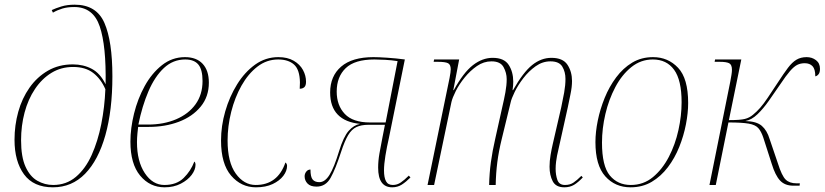

<svg xmlns="http://www.w3.org/2000/svg" viewBox="-20 -790 3522 820"><path d="M206 10Q123 10 82.5 -45.5Q42 -101 42 -193Q42 -255 58 -312.5Q74 -370 106 -415.5Q138 -461 184.5 -488Q231 -515 291 -515Q336 -515 372 -496Q408 -477 431 -430Q434 -594 406 -677Q378 -760 297 -760Q268 -760 246.5 -753.5Q225 -747 206 -736L201 -747Q218 -755 242.5 -762.5Q267 -770 299 -770Q392 -770 426 -692Q460 -614 460 -464Q460 -319 430 -212.5Q400 -106 343.5 -48Q287 10 206 10ZM207 0Q263 0 304 -34.5Q345 -69 371.5 -128Q398 -187 412.5 -260Q427 -333 430 -409Q411 -453 378 -478.5Q345 -504 292 -504Q241 -504 200 -479Q159 -454 129.5 -410Q100 -366 85 -309.5Q70 -253 70 -191Q70 -120 89 -78Q108 -36 139.5 -18Q171 0 207 0Z M683 10Q620 10 578.5 -40Q537 -90 537 -185Q537 -242 552.5 -305Q568 -368 598 -422.5Q628 -477 671.5 -511.5Q715 -546 770 -546Q819 -546 845.5 -517.5Q872 -489 872 -437Q872 -377 837 -334.5Q802 -292 744 -270Q686 -248 615 -248H570Q569 -242 567 -221Q565 -200 565 -183Q565 -101 598.5 -50.5Q632 0 682 0Q734 0 764.5 -30Q795 -60 810 -100Q815 -96 815 -86Q815 -65 798.5 -43Q782 -21 752 -5.5Q722 10 683 10ZM612 -258Q679 -258 732 -280.5Q785 -303 815 -344.5Q845 -386 845 -444Q845 -493 827 -514.5Q809 -536 771 -536Q719 -536 680 -499.5Q641 -463 614 -400Q587 -337 571 -258Z M1073 10Q1010 10 967 -40Q924 -90 924 -190Q924 -252 942 -314.5Q960 -377 992.5 -429.5Q1025 -482 1069.5 -514Q1114 -546 1169 -546Q1208 -546 1234.5 -530.5Q1261 -515 1274 -491Q1287 -467 1287 -441Q1287 -424 1279.5 -417.5Q1272 -411 1260 -411Q1260 -417 1260.5 -424Q1261 -431 1261 -438Q1260 -493 1235.5 -514.5Q1211 -536 1168 -536Q1119 -536 1079.5 -505.5Q1040 -475 1011.5 -424.5Q983 -374 967.5 -312.5Q952 -251 952 -190Q952 -97 987 -48.5Q1022 0 1072 0Q1166 0 1199 -96Q1201 -95 1203.5 -91Q1206 -87 1206 -82Q1206 -60 1190 -39Q1174 -18 1144.5 -4Q1115 10 1073 10Z M1655 10Q1595 10 1595 -74Q1595 -103 1600.5 -134.5Q1606 -166 1613 -201L1624 -257H1553Q1523 -257 1502.5 -247.5Q1482 -238 1467 -213Q1452 -188 1437 -142Q1413 -68 1392 -30.5Q1371 7 1332 7Q1306 7 1293.5 -6Q1281 -19 1281 -37Q1281 -48 1288 -57Q1295 -66 1306 -66Q1306 -34 1315.5 -23Q1325 -12 1344 -12Q1368 -12 1387.5 -43.5Q1407 -75 1428 -144Q1447 -206 1469 -231Q1491 -256 1518 -261Q1455 -267 1422.5 -300.5Q1390 -334 1390 -395Q1390 -465 1437 -505.5Q1484 -546 1575 -546Q1596 -546 1634 -543.5Q1672 -541 1709 -536L1641 -201Q1632 -162 1626 -125Q1620 -88 1620 -62Q1620 -32 1628.5 -16Q1637 0 1658 0Q1676 0 1691.5 -10.5Q1707 -21 1726 -40L1733 -32Q1714 -13 1696 -1.5Q1678 10 1655 10ZM1560 -267H1627L1678 -529Q1653 -533 1625 -534.5Q1597 -536 1579 -536Q1495 -536 1456.5 -499Q1418 -462 1418 -399Q1418 -340 1452.5 -303.5Q1487 -267 1560 -267Z M2390 10Q2354 10 2340.5 -16Q2327 -42 2327 -78Q2327 -102 2331.5 -128.5Q2336 -155 2341 -176L2377 -332Q2384 -364 2389.5 -395Q2395 -426 2395 -453Q2395 -483 2381.5 -505.5Q2368 -528 2331 -528Q2297 -528 2267.5 -507Q2238 -486 2215 -456Q2192 -426 2178 -397Q2164 -368 2161 -353L2123 -197Q2110 -144 2104 -97.5Q2098 -51 2097 0H2069Q2070 -50 2076.5 -97.5Q2083 -145 2095 -197L2125 -332Q2133 -366 2138.5 -396Q2144 -426 2144 -452Q2144 -479 2130.5 -503.5Q2117 -528 2079 -528Q2046 -528 2017 -508Q1988 -488 1964.5 -459Q1941 -430 1926.5 -401Q1912 -372 1908 -354L1834 0H1806L1900 -457Q1905 -483 1905 -494Q1905 -514 1893.5 -520Q1882 -526 1850 -526H1832L1834 -536H1941L1916 -405H1918Q1959 -480 1999.5 -511.5Q2040 -543 2084 -543Q2133 -543 2152.5 -513Q2172 -483 2172 -441Q2172 -424 2169 -405H2171Q2214 -481 2252.5 -512Q2291 -543 2335 -543Q2384 -543 2403.5 -513.5Q2423 -484 2423 -444Q2423 -419 2416.5 -388Q2410 -357 2405 -332L2359 -125Q2357 -115 2355 -99.5Q2353 -84 2353 -69Q2353 -43 2360.5 -21.5Q2368 0 2393 0Q2414 0 2429 -10Q2444 -20 2463 -39L2469 -32Q2449 -11 2431.5 -0.5Q2414 10 2390 10Z M2673 10Q2607 10 2565 -37Q2523 -84 2523 -183Q2523 -226 2533 -275Q2543 -324 2562.5 -372Q2582 -420 2611.5 -459.5Q2641 -499 2680 -522.5Q2719 -546 2769 -546Q2833 -546 2876 -500.5Q2919 -455 2919 -350Q2919 -308 2909.5 -259Q2900 -210 2881 -162.5Q2862 -115 2832.5 -76Q2803 -37 2763.5 -13.5Q2724 10 2673 10ZM2674 0Q2728 0 2768.5 -33.5Q2809 -67 2836.5 -120Q2864 -173 2877.5 -234.5Q2891 -296 2891 -353Q2891 -448 2859 -492Q2827 -536 2768 -536Q2717 -536 2676.5 -503.5Q2636 -471 2608 -418Q2580 -365 2565.5 -303Q2551 -241 2551 -181Q2551 -81 2584.5 -40.5Q2618 0 2674 0Z M3368 3Q3332 3 3311.5 -19Q3291 -41 3276 -90L3240 -202Q3231 -229 3218.5 -243Q3206 -257 3177.5 -262Q3149 -267 3091 -267L3037 0H3010L3099 -442Q3102 -458 3104 -470.5Q3106 -483 3106 -492Q3106 -514 3094 -520Q3082 -526 3054 -526H3032L3034 -536H3146L3093 -277Q3141 -277 3161 -282Q3181 -287 3196 -300Q3212 -313 3226.5 -329.5Q3241 -346 3258.5 -372Q3276 -398 3303 -439Q3327 -476 3345 -500Q3363 -524 3381.5 -535Q3400 -546 3425 -546Q3448 -546 3465 -533Q3482 -520 3482 -496Q3482 -480 3475.5 -472.5Q3469 -465 3462 -464Q3462 -495 3450 -507.5Q3438 -520 3417 -520Q3399 -520 3385 -513Q3371 -506 3354 -486.5Q3337 -467 3311 -428Q3287 -393 3263.5 -359.5Q3240 -326 3215 -302Q3190 -278 3163 -273Q3211 -272 3233.5 -252.5Q3256 -233 3267 -196L3302 -93Q3319 -39 3335.5 -23Q3352 -7 3382 -7H3396L3395 3Z"/></svg>

Font: Noto Serif Display SemiCondensed Thin
Style: Italic
Weight: 100
Width: 4
Italic angle: -12°
Designer: Monotype Design Team
Foundry: Monotype Imaging Inc.
Version: Version 2.009